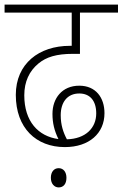

<svg xmlns="http://www.w3.org/2000/svg" viewBox="-20 -642 535 838"><path d="M263 0C369 0 436 -60 436 -148C436 -216 398 -268 326 -268C251 -268 209 -213 209 -145C209 -105 217 -72 235 -35C147 -47 86 -112 86 -226C86 -286 108 -332 148 -365C182 -393 226 -407 299 -407H329V-587H495V-622H0V-587H293V-442H285C150 -442 49 -364 49 -228C49 -83 138 0 263 0ZM245 -139C245 -196 274 -234 326 -234C373 -234 400 -202 400 -147C400 -83 353 -36 272 -34C256 -64 245 -97 245 -139ZM202 134C202 161 218 176 236 176C256 176 270 162 270 134C270 109 257 92 236 92C216 92 202 108 202 134Z"/></svg>

Font: Noto Sans SemiCondensed ExtraLight
Style: Regular
Weight: 200
Width: 4
Designer: Monotype Design Team
Foundry: Monotype Imaging Inc.
Version: Version 2.013